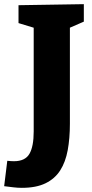

<svg xmlns="http://www.w3.org/2000/svg" viewBox="-75 -727 443 923"><path d="M14 -702 328 -707V-623L243 -586L261 -620V-132Q261 -62 250.5 -5Q240 52 214.5 92Q189 132 144 154Q99 176 30 176Q10 176 -10.5 173.5Q-31 171 -55 168L-40 46Q-30 47 -22.5 47.5Q-15 48 -8 48Q46 48 66.5 12.5Q87 -23 87 -95V-620L106 -588L14 -616Z"/></svg>

Font: Bitter Thin ExtraBold
Style: Regular
Weight: 800
Version: Version 3.020